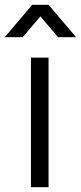

<svg xmlns="http://www.w3.org/2000/svg" viewBox="-49 -780 337 800"><path d="M-29.3 -625 85.3 -760H153.3L268 -625H193L119.3 -711.7L45.7 -625ZM80 0V-540H153.3V0Z"/></svg>

Font: Vela Sans GX ExtLt
Style: Regular
Weight: 200
Designer: Principal design: Mikhail Sharanda - project Manrope.
Design modification: Ravid Balaliev
Foundry: Mikhail Sharanda
Version: Version 1.001